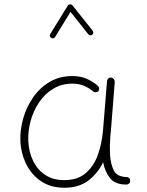

<svg xmlns="http://www.w3.org/2000/svg" viewBox="-20 -858 679 888"><path d="M277.3 -24.9Q339.4 -24.9 377 -57.6Q414.6 -90.3 433.1 -143.3Q451.7 -196.3 456.5 -255.9L475.1 -483.9Q476.1 -490.7 481.4 -495.4Q486.8 -500 494.1 -499Q501 -498.5 506.1 -492.4Q511.2 -486.3 510.7 -479L492.7 -251Q491.7 -238.8 490.2 -227.1Q486.8 -184.6 488.8 -143.1Q491.2 -101.1 505.9 -70.6Q520.5 -40 566.9 -39.1Q581.5 -37.1 582 -22Q582.5 -14.6 577.1 -9.5Q571.8 -4.4 564.5 -4.4Q511.7 -4.4 488 -35.2Q464.4 -65.9 457 -107.9Q432.6 -56.6 388.9 -23.2Q345.2 10.3 277.8 10.3Q214.8 10.3 170.4 -19.5Q126 -49.3 101.6 -98.6Q77.1 -147.9 74.2 -205.6Q72.3 -256.8 87.2 -309.8Q102.1 -362.8 133.1 -407.5Q164.1 -452.1 209.7 -479.2Q255.4 -506.3 314.5 -506.3Q353.5 -506.3 383.3 -492.7Q413.1 -479 433.6 -460Q438.5 -455.1 438.5 -447.3Q438.5 -439.5 433.1 -435.1Q428.2 -430.7 420.4 -431.4Q412.6 -432.1 408.2 -437.5Q393.1 -450.2 369.6 -460.7Q346.2 -471.2 314.9 -471.2Q264.6 -471.2 225.6 -447.3Q186.5 -423.3 160.2 -383.8Q133.8 -344.2 121.3 -297.4Q108.9 -250.5 110.8 -205.1Q113.3 -155.8 132.8 -114.7Q152.3 -73.7 188.7 -49.3Q225.1 -24.9 277.3 -24.9ZM216.8 -683.1Q206.1 -689.5 212.4 -700.7L293.5 -832Q297.4 -838.4 304.4 -837.9Q311.5 -837.4 314.9 -833.5L408.7 -715.8Q412.1 -711.9 411.4 -706.3Q410.6 -700.7 406.7 -697.3Q402.8 -693.8 397.2 -694.8Q391.6 -695.8 388.2 -699.7L306.2 -803.2L234.9 -687Q227.5 -675.8 216.8 -683.1Z"/></svg>

Font: Mikhak-DS2-FD ExtraLight
Style: Regular
Weight: 200
Designer: Amin Abedi
Version: Version 3.2